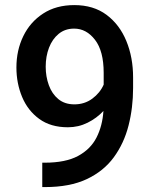

<svg xmlns="http://www.w3.org/2000/svg" viewBox="-20 -741 608 765"><path d="M148.4 -92.8H158.2Q241.2 -92.8 291 -119.6Q340.8 -146.5 364.5 -192.9Q388.2 -239.3 392.1 -298.8Q365.2 -270 328.9 -252Q292.5 -233.9 250.5 -233.9Q182.1 -233.9 136.5 -267.1Q90.8 -300.3 68.1 -354.7Q45.4 -409.2 45.4 -472.2Q45.4 -540.5 72.8 -596.9Q100.1 -653.3 151.9 -687Q203.6 -720.7 275.9 -720.7Q352.5 -720.7 404.5 -681.9Q456.5 -643.1 483.4 -577.6Q510.3 -512.2 510.3 -432.1V-390.6Q510.3 -312 492.2 -241Q474.1 -169.9 433.6 -114.5Q393.1 -59.1 325.7 -27.3Q258.3 4.4 159.2 4.4H148.4ZM162.1 -475.1Q162.1 -436 174.6 -401.6Q187 -367.2 212.4 -346.2Q237.8 -325.2 276.4 -325.2Q316.9 -325.2 347.7 -347.9Q378.4 -370.6 393.1 -403.8V-450.7Q393.1 -537.6 358.6 -582.3Q324.2 -627 275.4 -627Q239.3 -627 213.9 -606.2Q188.5 -585.4 175.3 -551Q162.1 -516.6 162.1 -475.1Z"/></svg>

Font: Vazirmatn RD UI Medium
Style: Regular
Weight: 500
Designer: Saber Rastikerdar
Foundry: Saber Rastikerdar
Version: Version 33.003